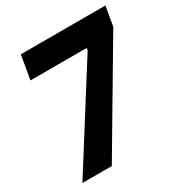

<svg xmlns="http://www.w3.org/2000/svg" viewBox="-164 -822 897 945"><g transform="rotate(-30 284.0 -350.0)"><path d="M33 0H200L549 -590L568 -700H87L64 -565H384L382 -553Z"/></g></svg>

Font: Fixel Display
Style: Bold Italic
Weight: 700
Italic angle: -10°
Designer: AlfaBravo + MacPaw
Foundry: Kyrylo Tkachov, Marchela Mozhyna, Serhii Makarenko, Maria Weinstein, Zakhar Kryvoshyya
Version: Version 1.210;Glyphs 3.2 (3217)